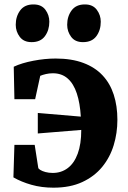

<svg xmlns="http://www.w3.org/2000/svg" viewBox="-20 -833 577 866"><path d="M221 13.5Q167.5 13.5 121.8 0.5Q76 -12.5 40.5 -33L45 -179.5H136.5L152.5 -76.5Q153 -72 161.8 -66.5Q170.5 -61 185.2 -57Q200 -53 218 -53Q256.5 -53 285.5 -74.8Q314.5 -96.5 330.5 -139.8Q346.5 -183 346.5 -247L150.5 -231V-323.5L344.5 -307Q341 -367.5 326.5 -411.5Q312 -455.5 285.2 -479Q258.5 -502.5 218.5 -502.5Q202 -502.5 187 -499Q172 -495.5 161.5 -491L138.5 -385.5H45L42 -532Q78 -549 130.5 -559Q183 -569 231 -569Q303 -569 355.8 -549.2Q408.5 -529.5 442.5 -493.2Q476.5 -457 493 -406Q509.5 -355 509.5 -292.5Q509.5 -233 492.8 -178Q476 -123 440.8 -80Q405.5 -37 351 -11.8Q296.5 13.5 221 13.5ZM122 -643Q87 -643 69 -667Q51 -691 51 -721Q51 -759 71 -786Q91 -813 130.5 -813H131.5Q167 -813 184.8 -789Q202.5 -765 202.5 -735Q202.5 -697 182.8 -670Q163 -643 123 -643ZM353.5 -643Q318.5 -643 300.8 -667Q283 -691 283 -721Q283 -759 303 -786Q323 -813 362.5 -813H363.5Q398.5 -813 416.5 -789Q434.5 -765 434.5 -735Q434.5 -697 414.8 -670Q395 -643 354.5 -643Z"/></svg>

Font: Merriweather ExtraBold
Style: Regular
Weight: 800
Version: Version 2.100